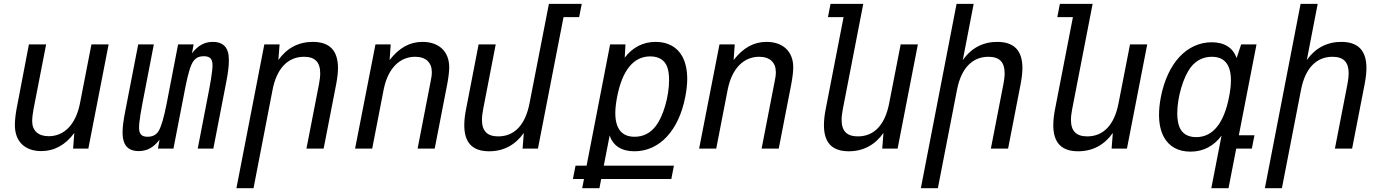

<svg xmlns="http://www.w3.org/2000/svg" viewBox="-20 -780 7265 1008"><path d="M196.8 13.2C264.6 13.2 322.8 -18.1 370.1 -82L363.8 0H443.8L550.3 -546.9H460L399.9 -237.8C377.9 -125.5 316.4 -64.9 235.8 -64.9C180.7 -64.9 148.9 -93.8 148.9 -144.5C148.9 -161.1 152.3 -187.5 156.2 -208L222.2 -546.9H131.8L66.9 -208C61 -176.8 58.1 -144 58.1 -123.5C58.1 -36.6 110.8 13.2 196.8 13.2Z M708 13.2C750 13.2 785.2 -3.9 817.9 -46.9L809.1 0H890.6L954.6 -329.1C960.9 -361.8 967.8 -388.7 974.1 -409.7C987.3 -453.6 1002.4 -484.9 1049.8 -484.9C1085.9 -484.9 1095.7 -467.3 1095.7 -436.5C1095.7 -428.2 1094.7 -418.5 1093.8 -408.2C1090.8 -382.3 1085.4 -348.6 1078.6 -313L1018.1 0H1100.1L1168.9 -355C1176.8 -395.5 1181.6 -432.1 1181.6 -461.9C1181.6 -479.5 1180.2 -495.1 1176.3 -507.8C1166 -542.5 1139.6 -560.1 1097.7 -560.1C1053.7 -560.1 1019 -541 987.8 -500L996.6 -546.9H915L854.5 -233.9C840.3 -161.1 826.2 -114.3 812.5 -91.8C800.8 -72.8 782.2 -62 754.9 -62C719.7 -62 710 -80.1 710 -110.8C710 -119.1 710.9 -128.9 711.9 -139.2C714.4 -160.6 719.2 -193.4 727.1 -233.9L787.6 -546.9H705.6L636.7 -191.9C627.9 -147.5 623.5 -112.8 623.5 -85C623.5 -66.9 625.5 -51.8 629.4 -39.1C639.6 -5.4 664.6 13.2 708 13.2Z M1221.2 208H1311L1411.1 -309.1C1432.1 -417.5 1488.8 -481.9 1576.2 -481.9C1632.3 -481.9 1661.1 -455.1 1661.1 -395C1661.1 -378.4 1658.7 -359.9 1654.8 -338.9L1588.9 0H1679.2L1745.1 -338.9C1751 -370.1 1754.4 -397.9 1754.4 -422.4C1754.4 -515.1 1710.4 -560.1 1622.1 -560.1C1547.4 -560.1 1485.8 -527.8 1441.4 -464.8L1447.8 -546.9H1367.7Z M1844.2 0H1934.1L1994.1 -309.1C2015.6 -418.5 2076.7 -481.9 2159.2 -481.9C2215.8 -481.9 2247.1 -452.1 2247.1 -400.9C2247.1 -386.7 2244.6 -369.1 2239.7 -346.2C2239.3 -342.8 2238.8 -340.8 2238.3 -339.4L2172.4 0H2262.2L2328.1 -338.9C2334.5 -372.6 2338.4 -404.3 2338.4 -426.8C2338.4 -510.3 2283.7 -560.1 2198.2 -560.1C2131.3 -560.1 2076.2 -529.8 2025.4 -464.8L2031.2 -546.9H1951.2Z M2548.3 14.2C2624 14.2 2685.5 -19 2730 -82L2723.6 0H2804.2L2938.5 -689.9H3020.5L3034.2 -759.8H2861.8L2759.8 -236.8C2738.3 -126 2682.1 -64 2595.7 -64C2538.1 -64 2510.3 -91.8 2510.3 -150.9C2510.3 -167.5 2512.7 -186 2516.6 -207L2582.5 -546.9H2492.7L2426.8 -207C2420.4 -175.8 2417.5 -147.5 2417.5 -122.6C2417.5 -32.2 2459 14.2 2548.3 14.2Z M3036.6 208H3127L3136.2 159.7H3504.4L3518.1 89.8H3149.9L3180.7 -68.8C3198.7 -14.2 3243.7 14.2 3311 14.2C3377 14.2 3435.1 -13.2 3481 -62.5C3527.3 -112.3 3560.5 -183.1 3577.6 -271C3584.5 -305.2 3587.9 -337.4 3587.9 -366.2C3587.9 -413.1 3579.1 -452.1 3562.5 -482.9C3536.6 -530.8 3489.3 -560.1 3422.4 -560.1C3356.4 -560.1 3300.8 -531.7 3259.8 -477.1L3263.7 -546.9H3183.1L3059.6 89.8H3001.5L2987.8 159.7H3045.9ZM3311.5 -62C3244.1 -62 3210.4 -105 3210.4 -186.5C3210.4 -211.4 3213.9 -240.2 3220.2 -272.9C3247.1 -410.6 3305.7 -483.9 3393.6 -483.9C3439.5 -483.9 3468.8 -463.9 3481.9 -431.2C3489.3 -412.6 3492.7 -387.7 3492.7 -359.9C3492.7 -278.3 3464.4 -170.4 3420.4 -115.2C3392.6 -80.1 3355.5 -62 3311.5 -62Z M3650.4 0H3740.2L3800.3 -309.1C3821.8 -418.5 3882.8 -481.9 3965.3 -481.9C4022 -481.9 4053.2 -452.1 4053.2 -400.9C4053.2 -386.7 4050.8 -369.1 4045.9 -346.2C4045.4 -342.8 4044.9 -340.8 4044.4 -339.4L3978.5 0H4068.4L4134.3 -338.9C4140.6 -372.6 4144.5 -404.3 4144.5 -426.8C4144.5 -510.3 4089.8 -560.1 4004.4 -560.1C3937.5 -560.1 3882.3 -529.8 3831.5 -464.8L3837.4 -546.9H3757.3Z M4436.5 14.2C4512.2 14.2 4573.7 -19 4618.2 -82L4611.8 0H4692.4L4798.8 -546.9H4708.5L4647.9 -236.8C4626.5 -126 4570.3 -64 4483.9 -64C4426.3 -64 4398.4 -91.8 4398.4 -150.9C4398.4 -167.5 4400.9 -186 4404.8 -207L4512.2 -759.8H4340.3L4326.7 -689.9H4408.7L4314.9 -207C4308.6 -175.8 4305.7 -147.5 4305.7 -122.6C4305.7 -32.2 4347.2 14.2 4436.5 14.2Z M4814.5 208H4903.8L5004.4 -309.1C5026.9 -424.8 5086.9 -481.9 5169.4 -481.9C5227.1 -481.9 5254.4 -454.1 5254.4 -395C5254.4 -378.9 5252 -359.9 5248 -338.9L5182.1 0H5272.5L5338.4 -338.9C5344.2 -370.1 5347.7 -397.9 5347.7 -422.4C5347.7 -515.1 5303.7 -560.1 5215.3 -560.1C5140.6 -560.1 5079.1 -527.8 5034.7 -464.8L5091.8 -759.8H5002Z M5640.6 14.2C5716.3 14.2 5777.8 -19 5822.3 -82L5815.9 0H5896.5L6002.9 -546.9H5912.6L5852.1 -236.8C5830.6 -126 5774.4 -64 5688 -64C5630.4 -64 5602.5 -91.8 5602.5 -150.9C5602.5 -167.5 5605 -186 5608.9 -207L5716.3 -759.8H5544.4L5530.8 -689.9H5612.8L5519 -207C5512.7 -175.8 5509.8 -147.5 5509.8 -122.6C5509.8 -32.2 5551.3 14.2 5640.6 14.2Z M6339.4 208H6429.7L6470.2 0H6552.2L6565.9 -69.8H6483.9L6576.7 -546.9H6496.1L6472.2 -475.1C6453.1 -529.8 6407.7 -558.1 6341.8 -558.1C6276.9 -558.1 6218.3 -530.8 6171.9 -481C6127 -432.6 6091.8 -360.4 6074.2 -269C6067.9 -235.8 6064.9 -205.1 6064.9 -177.2C6064.9 -130.4 6073.7 -91.3 6090.3 -60.5C6116.7 -12.2 6163.6 16.1 6230 16.1C6297.4 16.1 6352.5 -13.2 6393.1 -67.9ZM6260.3 -60.1C6217.8 -60.1 6186.5 -77.1 6171.9 -113.3C6164.6 -131.8 6160.6 -156.7 6160.6 -184.6C6160.6 -267.1 6190.9 -375.5 6233.4 -429.2C6259.8 -462.4 6296.9 -481.9 6342.3 -481.9C6409.2 -481.9 6442.4 -439.5 6442.4 -358.4C6442.4 -333 6439 -303.7 6432.6 -271C6406.2 -135.7 6349.1 -60.1 6260.3 -60.1Z M6620.6 208H6710L6810.5 -309.1C6833 -424.8 6893.1 -481.9 6975.6 -481.9C7033.2 -481.9 7060.5 -454.1 7060.5 -395C7060.5 -378.9 7058.1 -359.9 7054.2 -338.9L6988.3 0H7078.6L7144.5 -338.9C7150.4 -370.1 7153.8 -397.9 7153.8 -422.4C7153.8 -515.1 7109.9 -560.1 7021.5 -560.1C6946.8 -560.1 6885.3 -527.8 6840.8 -464.8L6897.9 -759.8H6808.1Z"/></svg>

Font: Hack
Style: Oblique
Weight: 400
Italic angle: -12°
Monospace: yes
Designer: Christopher Simpkins
Foundry: Christopher Simpkins
Version: Version 2.010